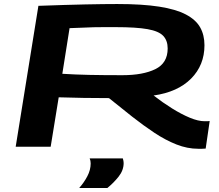

<svg xmlns="http://www.w3.org/2000/svg" viewBox="-20 -730 1090 955"><path d="M58 0 171 -701Q309 -706 403.5 -708Q498 -710 563 -710Q688 -710 771.5 -697Q855 -684 904.5 -658Q954 -632 975.5 -594Q997 -556 997 -505Q997 -406 930.5 -339Q864 -272 744 -255Q789 -220 835.5 -191Q882 -162 924 -144.5Q966 -127 998 -127Q1003 -127 1011 -127Q1019 -127 1023 -128L1003 9Q998 10 985 10Q972 10 966 10Q912 10 857.5 -11.5Q803 -33 748 -69.5Q693 -106 636.5 -150.5Q580 -195 522 -242Q457 -242 396 -243Q335 -244 272 -246L232 0ZM589 -356Q691 -356 752.5 -386Q814 -416 814 -489Q814 -528 792 -551.5Q770 -575 714 -585Q658 -595 556 -595Q520 -595 494.5 -595Q469 -595 445.5 -594.5Q422 -594 394 -592.5Q366 -591 326 -590L290 -363Q353 -359 423 -357.5Q493 -356 589 -356ZM426 58H591Q595 71 595 81Q595 117 570 148.5Q545 180 514 205H374Q398 178 414.5 146.5Q431 115 431 83Q431 69 426 58Z"/></svg>

Font: Georama Extra Expanded SemiBold
Style: Italic
Weight: 600
Width: 8
Italic angle: -9°
Designer: Jean-Baptiste Levee
Foundry: Production Type
Version: Version 1.000